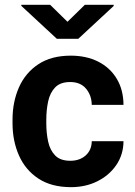

<svg xmlns="http://www.w3.org/2000/svg" viewBox="-20 -770 561 800"><path d="M272.9 -100.1Q312 -100.1 336.9 -122.3Q361.8 -144.5 362.3 -181.6H494.6Q494.1 -126 464.8 -82.8Q435.5 -39.6 386.2 -14.9Q336.9 9.8 275.9 9.8Q194.3 9.8 140.1 -25.9Q85.9 -61.5 59.1 -122.1Q32.2 -182.6 32.2 -256.8V-271Q32.2 -345.7 59.1 -406.2Q85.9 -466.8 139.9 -502.4Q193.8 -538.1 274.9 -538.1Q339.8 -538.1 389.2 -513.2Q438.5 -488.3 466.3 -442.1Q494.1 -396 494.6 -333H362.3Q361.8 -372.6 338.6 -400.4Q315.4 -428.2 272.5 -428.2Q231.4 -428.2 210 -406Q188.5 -383.8 180.7 -347.9Q172.9 -312 172.9 -271V-256.8Q172.9 -215.3 180.7 -179.7Q188.5 -144 210 -122.1Q231.4 -100.1 272.9 -100.1ZM189 -750 261.2 -679.2 333.5 -750H453.6V-745.1L306.2 -608.4H216.8L68.8 -745.6V-750Z"/></svg>

Font: Vazirmatn RD FD
Style: Bold
Weight: 700
Designer: Saber Rastikerdar
Foundry: Saber Rastikerdar
Version: Version 33.003